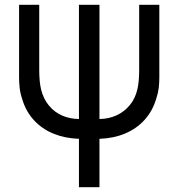

<svg xmlns="http://www.w3.org/2000/svg" viewBox="-20 -560 748 805"><path d="M311 22Q252.5 20 204.5 0.5Q156.5 -19 122.5 -55.8Q88.5 -92.5 73 -145Q65 -168.5 62.5 -191.2Q60 -214 60 -234V-540H144.5V-266.5Q144.5 -216 152.5 -184Q162.5 -144.5 185.5 -117Q208.5 -89.5 240.5 -75.5Q272.5 -61.5 311 -61V-540H397V-61Q436 -61.5 468.8 -76.5Q501.5 -91.5 524.8 -120Q548 -148.5 556.5 -188Q563.5 -218.5 563.5 -266.5V-540H648V-234Q648 -213 645.5 -191.5Q643 -170 635 -146Q619.5 -94 585.8 -57Q552 -20 504 0Q456 20 397 22V225H311Z"/></svg>

Font: Vela Sans Med
Style: Regular
Weight: 500
Designer: Principal design: Mikhail Sharanda - project Manrope.
Design modification: Ravid Balaliev
Foundry: Mikhail Sharanda
Version: Version 1.001